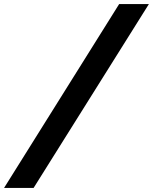

<svg xmlns="http://www.w3.org/2000/svg" viewBox="-112 -775 756 949"><path d="M477 -755H624L54 154H-92Z"/></svg>

Font: Roboto Serif 20pt Black
Style: Italic
Weight: 900
Italic angle: -10°
Version: Version 1.008